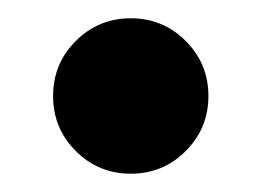

<svg xmlns="http://www.w3.org/2000/svg" viewBox="-20 -354 283 208"><path d="M121.7 -165.8Q86.7 -165.8 62.1 -190.4Q37.5 -215 37.5 -250Q37.5 -285 62.1 -309.6Q86.7 -334.2 121.7 -334.2Q156.7 -334.2 181.2 -309.6Q205.8 -285 205.8 -250Q205.8 -215 181.2 -190.4Q156.7 -165.8 121.7 -165.8Z"/></svg>

Font: Funnel Display
Style: Bold
Weight: 700
Designer: NORD ID, Kristian Moeller
Foundry: Dicotype
Version: Version 1.000